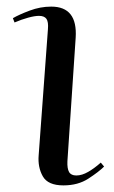

<svg xmlns="http://www.w3.org/2000/svg" viewBox="-20 -547 346 581"><path d="M125 -458Q127 -481 120.5 -490Q114 -499 98 -499Q85 -499 65 -493.5Q45 -488 24 -479L19 -492Q38 -503 70 -515Q102 -527 135 -527Q215 -527 209 -433L184 -59Q183 -37 189 -26.5Q195 -16 211 -16Q228 -16 247 -27Q266 -38 285 -55L295 -43Q279 -27 247.5 -6.5Q216 14 172 14Q125 14 109.5 -13.5Q94 -41 97 -77Z"/></svg>

Font: Literata 72pt
Style: Italic
Weight: 400
Italic angle: -2°
Designer: Latin by Veronika Burian and Jose Scaglione. Greek by Irene Vlachou. Cyrillic by Vera Evstafieva
Foundry: TypeTogether
Version: Version 3.002